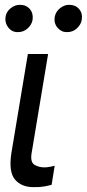

<svg xmlns="http://www.w3.org/2000/svg" viewBox="-20 -770 360 797"><path d="M95.7 -545.9H179.7L111.3 -134.8Q105 -96.7 123.3 -85.9Q141.6 -75.2 164.1 -75.2Q174.8 -75.2 187.7 -77.6Q200.7 -80.1 207 -82L194.3 -2.9Q182.1 0.5 164.1 3.9Q146 7.3 120.1 6.8Q69.8 7.3 42.5 -24.4Q15.1 -56.2 27.3 -134.8ZM53.7 -636.7Q30.3 -636.2 14.9 -655.3Q-0.5 -674.3 2.9 -699.2Q5.9 -721.2 23.9 -735.6Q42 -750 62.5 -750Q88.9 -750 104 -732.2Q119.1 -714.4 115.2 -687.5Q111.8 -667.5 94.5 -651.9Q77.1 -636.2 53.7 -636.7ZM257.8 -636.7Q234.9 -636.2 219 -654.8Q203.1 -673.3 207 -699.2Q210.9 -721.2 228.8 -735.6Q246.6 -750 266.6 -750Q293.5 -750 308.6 -732.2Q323.7 -714.4 319.3 -687.5Q315.9 -667.5 298.8 -651.9Q281.7 -636.2 257.8 -636.7Z"/></svg>

Font: Inter Tight
Style: Italic
Weight: 400
Italic angle: -9.39999°
Designer: Rasmus Andersson
Foundry: rsms
Version: Version 3.002